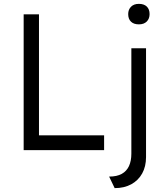

<svg xmlns="http://www.w3.org/2000/svg" viewBox="-20 -774 843 990"><path d="M102 0V-700H181V-76.3H516.8V0ZM571.2 196 542.7 136.5Q582.7 136.5 607.9 122.5Q633 108.5 645.2 82Q657.3 55.5 657.3 18.2V-525H733V36.1Q733 84.4 713.1 120.4Q693.1 156.4 656.8 176.2Q620.5 196 571.2 196ZM696.2 -648.4Q669.6 -648.4 655.3 -662.4Q641 -676.3 641 -701.3Q641 -724.5 655.6 -739.3Q670.2 -754.1 696.2 -754.1Q722.4 -754.1 736.9 -740.2Q751.3 -726.2 751.3 -701.3Q751.3 -677.7 736.7 -663Q722.1 -648.4 696.2 -648.4Z"/></svg>

Font: Lexend Medium
Style: Regular
Weight: 500
Designer: Bonnie Shaver-Troup, Thomas Jockin
Foundry: Lexend
Version: Version 1.005